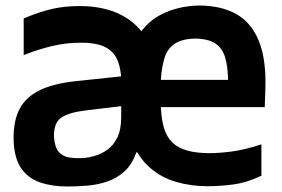

<svg xmlns="http://www.w3.org/2000/svg" viewBox="-20 -666 1025 697"><path d="M732 10Q674 10 620 -5.5Q566 -21 524.5 -57Q483 -93 458.5 -153.5Q434 -214 434 -304V-332Q434 -445 468.5 -513Q503 -581 563.5 -612.5Q624 -644 701 -646Q783 -646 838.5 -614.5Q894 -583 921 -514Q948 -445 943 -332L941 -277H564Q566 -232 575.5 -200.5Q585 -169 605.5 -149Q626 -129 659.5 -119.5Q693 -110 742 -110Q774 -110 821 -116Q868 -122 929 -142V-28Q876 -3 828 3.5Q780 10 732 10ZM224 11Q169 11 126.5 -3.5Q84 -18 59 -52Q34 -86 30 -146Q26 -214 46.5 -261Q67 -308 117.5 -335Q168 -362 252 -371L440 -391V-283L290 -265Q231 -258 202.5 -239Q174 -220 176 -167Q179 -131 193.5 -114.5Q208 -98 230.5 -94.5Q253 -91 278 -92Q298 -93 322 -99.5Q346 -106 368.5 -121.5Q391 -137 405.5 -166Q420 -195 420 -241L508 -113H475Q459 -68 431 -43Q403 -18 368 -6.5Q333 5 296 8Q259 11 224 11ZM420 -184V-307Q420 -313 420 -318.5Q420 -324 420.5 -329.5Q421 -335 421 -341Q421 -347 421 -353Q421 -398 413 -428.5Q405 -459 387 -477Q369 -495 341.5 -503Q314 -511 275 -511Q220 -511 169.5 -499Q119 -487 66 -466V-599Q123 -623 168.5 -633.5Q214 -644 269 -644Q334 -644 386.5 -626Q439 -608 476.5 -571Q514 -534 534 -478Q554 -422 554 -346V-184ZM564 -376H808Q807 -426 797 -458.5Q787 -491 762 -508Q737 -525 689 -526Q642 -525 615.5 -508Q589 -491 578 -458Q567 -425 564 -376Z"/></svg>

Font: Matangi Black
Style: Regular
Weight: 900
Designer: Prashant Pant
Foundry: The Graphic Ant
Version: Version 3.002